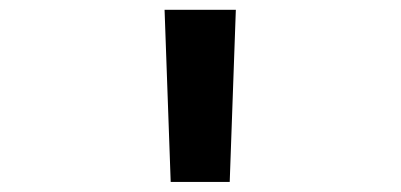

<svg xmlns="http://www.w3.org/2000/svg" viewBox="-20 -750 818 392"><path d="M449 -378.5 461.5 -730H316L328.5 -378.5Z"/></svg>

Font: Monaspace Neon Wide
Style: Bold
Weight: 700
Width: 7
Designer: Riley Cran & the Lettermatic Team
Foundry: Lettermatic
Version: Version 1.000 (Monaspace Neon)